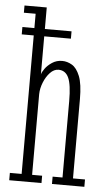

<svg xmlns="http://www.w3.org/2000/svg" viewBox="-54 -786 461 821"><g transform="rotate(5 177.0 -375.0)"><path d="M16.5 -626V-657.5H227.5V-626ZM17.5 0V-31.5H68V-719H17.5V-750H113V-462Q114.5 -471.5 125.8 -487.2Q137 -503 156 -515.5Q175 -528 199 -528Q220.5 -528 241 -516Q261.5 -504 275 -470.5Q288.5 -437 288.5 -371.5V-31.5H340V0H201V-31.5H243.5V-359.5Q243.5 -430 230 -459.5Q216.5 -489 186.5 -489Q167 -489 150.5 -471.5Q134 -454 123.8 -428.5Q113.5 -403 113 -378V-31.5H156V0Z"/></g></svg>

Font: Imbue Thin 10pt ExtraLight
Style: Regular
Weight: 250
Version: Version 1.102